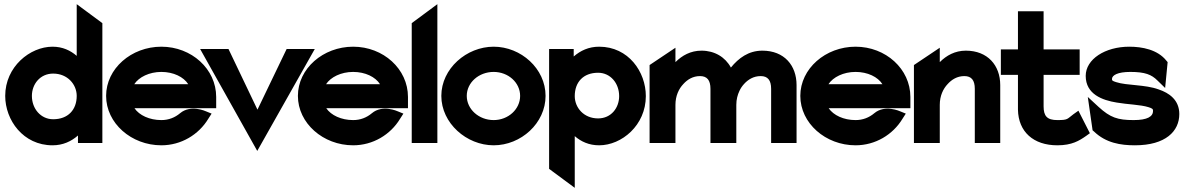

<svg xmlns="http://www.w3.org/2000/svg" viewBox="-20 -686 5683 921"><path d="M5 -226C5 -110 91 11 232 11C282 11 322 -8 354 -36V0H471V-575L348 -666V-418C318 -444 280 -462 232 -462C124 -462 5 -366 5 -226ZM133 -226C133 -282 172 -333 235 -333C304 -333 348 -281 348 -226C348 -159 306 -114 235 -114C176 -114 133 -164 133 -226Z M489 -226C489 -95 610 11 754 11C849 11 933 -40 979 -116L995 -141L968 -152C968 -152 895 -186 844 -143C819 -122 789 -110 754 -110C697 -110 648 -133 625 -167H1017V-221C1017 -355 899 -462 754 -462C610 -462 489 -357 489 -226ZM624 -282C646 -316 696 -341 754 -341C812 -341 861 -317 883 -282Z M940 -451 1214 38 1490 -451H1355L1215 -160L1076 -451Z M1409 -226C1409 -95 1530 11 1674 11C1769 11 1853 -40 1899 -116L1915 -141L1888 -152C1888 -152 1815 -186 1764 -143C1739 -122 1709 -110 1674 -110C1617 -110 1568 -133 1545 -167H1937V-221C1937 -355 1819 -462 1674 -462C1530 -462 1409 -357 1409 -226ZM1544 -282C1566 -316 1616 -341 1674 -341C1732 -341 1781 -317 1803 -282Z M1955 0H2078V-666L1955 -575Z M2097 -226C2097 -95 2218 11 2348 11C2479 11 2597 -95 2597 -226C2597 -357 2479 -462 2348 -462C2218 -462 2097 -357 2097 -226ZM2219 -226C2219 -290 2277 -341 2348 -341C2418 -341 2475 -290 2475 -226C2475 -162 2418 -110 2348 -110C2277 -110 2219 -162 2219 -226Z M2614 124 2737 215V-33C2767 -7 2805 11 2854 11C2962 11 3078 -85 3078 -225C3078 -341 2995 -462 2854 -462C2804 -462 2764 -443 2732 -415V-451H2614ZM2737 -225C2737 -292 2778 -337 2849 -337C2908 -337 2950 -287 2950 -225C2950 -169 2912 -118 2849 -118C2780 -118 2737 -170 2737 -225Z M3096 0H3220V-183C3220 -226 3236 -260 3258 -283C3277 -304 3303 -321 3338 -321C3372 -321 3388 -301 3388 -260V0H3512V-183C3512 -209 3518 -231 3527 -250C3533 -263 3540 -273 3549 -283C3568 -304 3594 -321 3629 -321C3663 -321 3679 -301 3679 -260V0H3801V-278C3801 -372 3742 -443 3637 -443C3570 -443 3523 -407 3486 -362C3459 -412 3408 -443 3345 -443C3293 -443 3252 -420 3220 -388V-457L3096 -374Z M3819 -226C3819 -95 3940 11 4084 11C4179 11 4263 -40 4309 -116L4325 -141L4298 -152C4298 -152 4225 -186 4174 -143C4149 -122 4119 -110 4084 -110C4027 -110 3978 -133 3955 -167H4347V-221C4347 -355 4229 -462 4084 -462C3940 -462 3819 -357 3819 -226ZM3954 -282C3976 -316 4026 -341 4084 -341C4142 -341 4191 -317 4213 -282Z M4364 0H4488V-183C4488 -226 4504 -260 4526 -283C4545 -304 4571 -321 4606 -321C4640 -321 4656 -301 4656 -260V0H4778V-278C4778 -372 4718 -443 4613 -443C4561 -443 4520 -420 4488 -388V-457L4364 -374Z M4781 -327H4863V-160C4865 -54 4937 11 5052 11C5122 11 5157 -11 5190 -34L5208 -47L5153 -155L5129 -138C5098 -115 5104 -110 5052 -110C5003 -110 4986 -129 4986 -176V-327H5159V-449H4986V-632H4863V-449H4781Z M5188 -322C5188 -234 5268 -205 5337 -194C5388 -185 5451 -184 5489 -172C5508 -166 5511 -163 5511 -154C5511 -127 5484 -110 5418 -110C5341 -110 5306 -122 5250 -173L5198 -221L5221 -61L5228 -55C5285 0 5356 11 5424 11C5572 11 5637 -57 5637 -139C5637 -206 5589 -240 5538 -257C5473 -281 5386 -275 5334 -292C5315 -298 5314 -300 5314 -307C5314 -325 5341 -341 5402 -341C5473 -341 5504 -328 5532 -300L5569 -264L5581 -388L5575 -395C5533 -448 5459 -462 5397 -462C5281 -462 5188 -402 5188 -322Z"/></svg>

Font: Charger Pro
Style: UltraNar
Weight: 900
Designer: Jasper
Foundry: Cannot Into Space Fonts
Version: Version 1.09